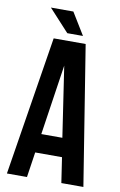

<svg xmlns="http://www.w3.org/2000/svg" viewBox="-94 -900 594 952"><g transform="rotate(10 203.5 -424.0)"><path d="M396 0H285L266 -127H131L112 0H11L123 -700H284ZM145 -222H251L198 -576ZM196 -848 264 -737H185L83 -848Z"/></g></svg>

Font: BebasNeueW03-Regular
Style: Regular
Weight: 400
Designer: Ryoichi Tsunekawa
Foundry: Ryoichi Tsunekawa
Version: Version 1.30